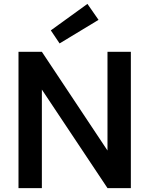

<svg xmlns="http://www.w3.org/2000/svg" viewBox="-20 -966 767 986"><path d="M75 0V-700H195L532 -193V-700H652V0H532L195 -506V0ZM286 -743 241 -810 429 -946 486 -864Z"/></svg>

Font: DM Sans 9pt
Style: Semibold
Weight: 600
Designer: Colophon Foundry, Jonny Pinhorn
Foundry: Colophon Foundry
Version: Version 4.004;gftools[0.9.30]